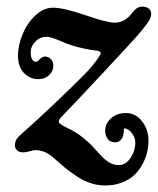

<svg xmlns="http://www.w3.org/2000/svg" viewBox="-20 -465 484 589"><path d="M35.2 -293.9Q35.2 -325.7 49.1 -359.6Q63 -393.6 88.4 -417.5Q113.8 -441.4 142.6 -441.4Q174.8 -441.4 241.7 -418.5Q308.6 -395.5 331.5 -395.5Q348.6 -395.5 361.6 -403.3Q374.5 -411.1 380.9 -420.2Q387.2 -429.2 396.2 -437Q405.3 -444.8 416 -444.8Q429.2 -444.8 436.5 -438.7Q443.8 -432.6 443.8 -422.4Q443.8 -418.5 442.4 -413.8Q440.9 -409.2 439.5 -405.8Q438 -402.3 433.8 -396.5Q429.7 -390.6 427.7 -387.9Q425.8 -385.3 419.9 -377.9Q414.1 -370.6 412.1 -368.2Q399.4 -352.1 295.4 -240.7Q191.4 -129.4 169.9 -107.9Q160.2 -98.1 160.2 -92.3Q160.2 -84.5 187 -72.3Q211.4 -61 231.9 -44.9Q252.4 -28.8 265.4 -14.4Q278.3 0 290.3 12.9Q302.2 25.9 315.7 33.7Q329.1 41.5 344.7 41.5Q365.7 41.5 380.4 19.5Q395 -2.4 395 -27.8Q395 -43 384.5 -56.6Q374 -70.3 361.8 -71.3Q360.4 -71.3 360.1 -69.6Q359.9 -67.9 359.9 -64.5Q359.9 -61 359.4 -58.6Q358.9 -53.2 357.4 -47.4Q356 -41.5 349.6 -34.9Q343.3 -28.3 333 -28.3Q317.9 -28.3 310.3 -38.8Q302.7 -49.3 302.7 -63Q302.7 -86.4 320.8 -102.3Q338.9 -118.2 366.2 -118.2Q396.5 -118.2 416 -92.5Q435.5 -66.9 435.5 -34.7Q435.5 -16.1 431.2 2.7Q426.8 21.5 416.5 40Q406.2 58.6 391.4 72.5Q376.5 86.4 353.5 95.2Q330.6 104 302.7 104Q279.8 104 257.6 96.7Q235.4 89.4 213.1 74.2Q190.9 59.1 177.7 48.1Q164.6 37.1 143.1 18.1Q117.7 -4.4 88.4 -4.4Q82 -4.4 71 -1Q60.1 2.4 51.3 2.4Q39.6 2.4 32.7 -3.4Q25.9 -9.3 25.9 -19Q25.9 -30.8 31.5 -38.8Q37.1 -46.9 54.2 -61.5Q84.5 -87.9 147.5 -147.5Q210.4 -207 240.7 -238.3Q253.4 -251 265.1 -265.6Q276.9 -280.3 283 -289.8Q289.1 -299.3 289.1 -301.3Q289.1 -308.1 276.9 -309.6Q237.8 -314 199.2 -326.2Q188 -329.6 171.6 -336.7Q155.3 -343.8 143.3 -347.9Q131.3 -352.1 122.6 -352.1Q102.5 -352.1 88.4 -337.4Q74.2 -322.8 74.2 -305.7Q74.2 -275.4 91.3 -275.4Q94.2 -275.4 97.9 -279.5Q101.6 -283.7 107.2 -287.8Q112.8 -292 119.6 -291.5Q129.4 -290.5 136.5 -283.4Q143.6 -276.4 143.6 -263.7Q143.6 -246.6 130.4 -234.4Q117.2 -222.2 97.7 -222.2Q74.2 -222.2 57.6 -237.3Q35.2 -256.8 35.2 -293.9Z"/></svg>

Font: Cooper* Medium
Style: Italic
Weight: 500
Italic angle: -7°
Designer: Owen Earl
Foundry: indestructible type*
Version: Version 0.001